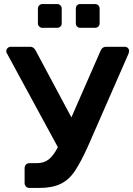

<svg xmlns="http://www.w3.org/2000/svg" viewBox="-20 -932 660 952"><path d="M126 0Q116 0 109 -7Q102 -14 102 -24V-98Q102 -109 109 -116Q116 -123 126 -123H163Q198 -123 221.5 -141.5Q245 -160 267 -202L14 -668Q11 -674 11 -678Q11 -687 17.5 -693.5Q24 -700 33 -700H131Q147 -700 157 -681L334 -350L479 -681Q487 -700 506 -700H599Q608 -700 614 -694Q620 -688 620 -680Q620 -672 616 -663L415 -204Q382 -131 352.5 -86Q323 -41 281 -20.5Q239 0 173 0ZM378 -794Q368 -794 362 -800.5Q356 -807 356 -816V-889Q356 -899 362 -905.5Q368 -912 378 -912H451Q461 -912 467.5 -905.5Q474 -899 474 -889V-816Q474 -807 467.5 -800.5Q461 -794 451 -794ZM190 -794Q181 -794 174.5 -800.5Q168 -807 168 -816V-889Q168 -899 174.5 -905.5Q181 -912 190 -912H263Q273 -912 279.5 -905.5Q286 -899 286 -889V-816Q286 -807 279.5 -800.5Q273 -794 263 -794Z"/></svg>

Font: Rubik Medium
Style: Regular
Weight: 500
Designer: Hubert and Fischer
Foundry: Hubert and Fischer
Version: Version 2.300; ttfautohint (v1.8.4.7-5d5b);gftools[0.9.30]